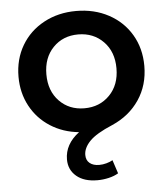

<svg xmlns="http://www.w3.org/2000/svg" viewBox="-54 -588 753 865"><g transform="rotate(-5 322.5 -156.0)"><path d="M307 110Q307 134 323 147Q339 160 366 160Q382 160 398.5 155.5Q415 151 427 144L447 205Q429 216 403.5 222Q378 228 352 228Q292 228 257.5 199Q223 170 223 123Q223 54 288 5Q216 -2 159 -38.5Q102 -75 70 -134.5Q38 -194 38 -267Q38 -346 74.5 -408Q111 -470 176 -505Q241 -540 322 -540Q404 -540 469 -505Q534 -470 570.5 -408Q607 -346 607 -267Q607 -180 562.5 -114Q518 -48 440 -14Q366 17 336.5 47.5Q307 78 307 110ZM322 -100Q391 -100 436 -146Q481 -192 481 -267Q481 -342 436 -388Q391 -434 322 -434Q253 -434 208.5 -388Q164 -342 164 -267Q164 -192 208.5 -146Q253 -100 322 -100Z"/></g></svg>

Font: mBank SemiBold
Style: Regular
Weight: 600
Designer: Julieta Ulanovsky
Foundry: Julieta Ulanovsky
Version: Version 7.200